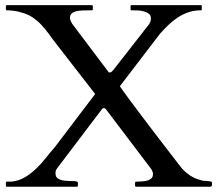

<svg xmlns="http://www.w3.org/2000/svg" viewBox="-20 -708 827 728"><path d="M2.4 -15.6Q2.4 -19.5 6.3 -19.5H25.4Q53.2 -22.9 75.7 -36.6Q98.1 -50.3 117.4 -68.8Q136.7 -87.4 153.6 -108.9Q170.4 -130.4 187 -148.9L340.8 -351.6L191.9 -543.5Q177.7 -561.5 164.6 -580.1Q151.4 -598.6 136 -614.7Q120.6 -630.9 102.1 -643.1Q83.5 -655.3 59.1 -661.1Q54.2 -663.1 47.1 -664.6Q40 -666 32.5 -667Q24.9 -668 18.1 -668.5Q11.2 -668.9 6.3 -668.9Q3.9 -668.9 3.2 -670.4Q2.4 -671.9 2.4 -672.9V-684.6Q2.4 -685.5 3.2 -687Q3.9 -688.5 6.3 -688.5H328.1Q331.1 -688.5 331.5 -687Q332 -685.5 332 -684.6V-672.9Q332 -671.9 331.5 -670.4Q331.1 -668.9 328.1 -668.9Q310.5 -668.9 295.4 -668.5Q280.3 -668 269 -665.3Q257.8 -662.6 251.5 -656.5Q245.1 -650.4 245.1 -639.2Q245.1 -635.3 248.3 -628.2Q251.5 -621.1 253.4 -618.2L389.2 -438Q392.1 -435.1 392.6 -434.1Q393.1 -433.1 396 -433.1Q400.4 -433.1 404.1 -436.8Q407.7 -440.4 411.1 -444.3L543 -613.3Q552.2 -624.5 552.2 -638.2Q552.2 -649.9 544.2 -656Q536.1 -662.1 524.9 -665Q513.7 -668 501 -668.5Q488.3 -668.9 479 -668.9Q475.1 -668.9 475.1 -672.9V-685.1Q475.1 -686 475.6 -687.3Q476.1 -688.5 479 -688.5H741.2Q744.1 -688.5 744.6 -687.3Q745.1 -686 745.1 -684.6V-672.9Q745.1 -671.4 744.6 -670.2Q744.1 -668.9 741.2 -668.9Q715.8 -668.9 694.1 -661.4Q672.4 -653.8 653.6 -641.4Q634.8 -628.9 617.9 -612.8Q601.1 -596.7 585.9 -579.1L434.6 -381.3Q435.1 -380.9 436.5 -378.2Q438 -375.5 444.8 -366Q451.7 -356.4 465.6 -337.4Q479.5 -318.4 504.9 -284.7Q530.3 -251 569.1 -200Q607.9 -148.9 665 -75.2Q671.4 -66.9 679.9 -59.1Q688.5 -51.3 698.2 -44.4Q708 -37.6 718.5 -32.7Q729 -27.8 739.3 -25.9Q745.1 -22.9 752.7 -22.5Q760.3 -22 767.3 -21.5Q774.4 -21 779.3 -20Q784.2 -19 784.2 -11.2Q784.2 0 778.1 0Q772 0 765.1 0H496.1Q493.7 0 492.9 -1.5Q492.2 -2.9 492.2 -3.9V-15.6Q492.2 -16.6 492.7 -17.6Q493.2 -19 497.6 -19.3Q502 -19.5 512 -19.8Q522 -20 532.7 -22Q543.5 -23.9 551.8 -29.8Q560.1 -35.6 560.1 -48.8Q560.1 -52.7 557.9 -58.1Q555.7 -63.5 554.2 -65.9L382.3 -293Q380.4 -295.4 378.9 -296.6Q377.4 -297.9 374 -297.9Q370.1 -297.9 368.9 -296.6Q367.7 -295.4 365.7 -293L197.3 -70.8Q192.9 -64.9 191.7 -60.8Q190.4 -56.6 190.4 -51.3Q190.4 -36.1 200.9 -30.3Q211.4 -24.4 225.3 -22.9Q239.3 -21.5 252.7 -21.5Q266.1 -21.5 270.8 -19.8Q275.4 -18.1 275.4 -15.6V-3.9Q275.4 -2.9 274.7 -1.5Q273.9 0 271.5 0H6.3Q3.9 0 3.2 -1.5Q2.4 -2.9 2.4 -3.9Z"/></svg>

Font: Kurinto Book Core
Style: Regular
Weight: 400
Designer: Kurinto was developed by Clint Goss from a range of fonts that are compatible with the SIL Open Font License Version 1.1
Foundry: Clinton F. Goss
Version: Version 2.196; July 25, 2020